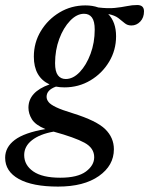

<svg xmlns="http://www.w3.org/2000/svg" viewBox="-81 -460 580 746"><path d="M144.5 265Q45.5 265 -7.8 235.5Q-61 206 -61 153Q-61 112 -23.8 83.8Q13.5 55.5 95.5 41.5Q56.5 25.5 43 3.5Q29.5 -18.5 29.5 -41.5Q29.5 -103 111.5 -132Q50.5 -160.5 50.5 -240Q50.5 -294.5 77.8 -339.5Q105 -384.5 150.5 -411.8Q196 -439 251 -439Q278.5 -439 301 -431Q338.5 -426.5 365 -429.2Q391.5 -432 412 -436.2Q432.5 -440.5 452 -440.5Q478.5 -440.5 478.5 -416Q478.5 -391.5 464 -376.2Q449.5 -361 429.5 -361Q414 -361 403.2 -370.2Q392.5 -379.5 378.5 -390Q364.5 -400.5 339.5 -405.5Q370 -374 370 -319Q370 -265 342.8 -219.8Q315.5 -174.5 270 -147.5Q224.5 -120.5 169.5 -120.5Q152 -120.5 136.5 -123.5Q100 -110.5 100 -84Q100 -73.5 107.5 -63.8Q115 -54 136.8 -43.5Q158.5 -33 201.5 -20Q294.5 9 328 42Q361.5 75 361.5 120Q361.5 183 303.2 224Q245 265 144.5 265ZM174.5 -153Q203 -153 228.8 -180Q254.5 -207 270.8 -250.8Q287 -294.5 287 -345Q287 -377.5 276.2 -392Q265.5 -406.5 245.5 -406.5Q217.5 -406.5 191.5 -379.5Q165.5 -352.5 149.2 -308.8Q133 -265 133 -214.5Q133 -182 144 -167.5Q155 -153 174.5 -153ZM13 142.5Q13 181.5 48.2 206Q83.5 230.5 153 230.5Q220.5 230.5 252.8 206.5Q285 182.5 285 151Q285 115 247.2 94.5Q209.5 74 127.5 51.5H127Q73.5 61 43.2 84.8Q13 108.5 13 142.5Z"/></svg>

Font: Newsreader Text Medium
Style: Italic
Weight: 500
Italic angle: -17°
Designer: Hugues Gentile
Foundry: Production Type
Version: Version 1.001